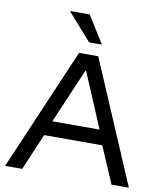

<svg xmlns="http://www.w3.org/2000/svg" viewBox="-95 -968 884 1044"><g transform="rotate(10 346.5 -445.5)"><path d="M5 0 294.2 -675H400L688.3 0H592.5L505.8 -201.7H185L99.2 0ZM215.8 -283.3H476.7L349.2 -585H345ZM338.3 -740.8 208.3 -887.5V-890.8H315L406.7 -744.2V-740.8Z"/></g></svg>

Font: Funnel Display Light
Style: Regular
Weight: 400
Version: Version 1.000